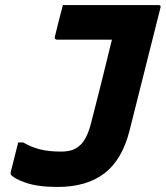

<svg xmlns="http://www.w3.org/2000/svg" viewBox="-20 -720 656 760"><path d="M222 -120Q246 -120 265 -126Q284 -132 300 -148Q325 -173 340 -231Q360 -308 380 -388Q400 -468 423 -563H205Q201 -563 198.5 -566Q196 -569 197 -574Q205 -607 212.5 -637Q220 -667 229 -700H607Q619 -700 615 -689Q586 -572 554 -446.5Q522 -321 493 -204Q464 -88 393.5 -34Q323 20 208 20Q130 20 82.5 3.5Q35 -13 23 -29Q22 -31 22 -37Q30 -68 37 -96.5Q44 -125 52 -156H72Q105 -137 139.5 -128.5Q174 -120 222 -120Z"/></svg>

Font: Recursive Mn Lnr St XBd
Style: Italic
Weight: 800
Italic angle: -15°
Monospace: yes
Version: Version 1.079;hotconv 1.0.112;makeotfexe 2.5.65598; ttfautoh